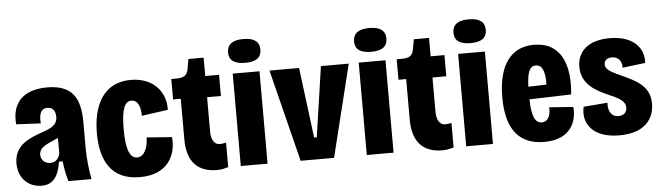

<svg xmlns="http://www.w3.org/2000/svg" viewBox="-47 -899 3764 1093"><g transform="rotate(-5 1835.5 -352.5)"><path d="M152 13C216 13 249 -28 262 -115H283C288 -74 293 -44 306 0H438C428 -45 420 -125 420 -177V-327C420 -467 373 -542 232 -542C82 -542 27 -458 38 -348L178 -341C173 -392 185 -426 223 -426C257 -426 269 -399 269 -371C269 -323 233 -308 179 -289C105 -263 20 -230 20 -126C20 -36 82 13 152 13ZM213 -112C183 -112 159 -132 159 -163C159 -212 217 -225 268 -250V-159C261 -137 247 -112 213 -112Z M714 13C877 13 926 -100 915 -198L771 -209C771 -163 754 -100 708 -100C662 -100 645 -161 645 -268C645 -380 664 -425 703 -425C739 -425 755 -386 755 -334L905 -355C909 -457 838 -543 709 -543C547 -543 491 -407 491 -257C491 -104 548 13 714 13Z M1154 11C1181 11 1198 6 1219 0V-140C1204 -137 1194 -135 1183 -135C1155 -135 1134 -160 1134 -211V-407H1213V-528H1134V-633H1047L1037 -576C1030 -539 1012 -528 965 -528H940V-411H984V-179C984 -49 1047 11 1154 11Z M1368 -583C1431 -583 1460 -606 1460 -651C1460 -694 1432 -719 1368 -719C1305 -719 1275 -695 1275 -650C1275 -606 1304 -583 1368 -583ZM1291 0H1444V-528H1291Z M1633 0H1824L1954 -527H1795L1736 -125H1721L1670 -527H1501Z M2088 -583C2151 -583 2180 -606 2180 -651C2180 -694 2152 -719 2088 -719C2025 -719 1995 -695 1995 -650C1995 -606 2024 -583 2088 -583ZM2011 0H2164V-528H2011Z M2442 11C2469 11 2486 6 2507 0V-140C2492 -137 2482 -135 2471 -135C2443 -135 2422 -160 2422 -211V-407H2501V-528H2422V-633H2335L2325 -576C2318 -539 2300 -528 2253 -528H2228V-411H2272V-179C2272 -49 2335 11 2442 11Z M2656 -583C2719 -583 2748 -606 2748 -651C2748 -694 2720 -719 2656 -719C2593 -719 2563 -695 2563 -650C2563 -606 2592 -583 2656 -583ZM2579 0H2732V-528H2579Z M3025 14C3183 14 3214 -97 3206 -170L3069 -180C3072 -124 3050 -98 3020 -98C2979 -98 2963 -145 2961 -235L3200 -242C3217 -405 3171 -542 3014 -542C2850 -542 2808 -396 2808 -259C2808 -109 2857 14 3025 14ZM3013 -424C3043 -424 3067 -400 3065 -310L2961 -307C2964 -389 2978 -424 3013 -424Z M3454 14C3601 14 3654 -65 3654 -150C3654 -249 3581 -285 3490 -326C3432 -352 3405 -368 3405 -395C3405 -413 3416 -432 3448 -432C3495 -432 3507 -393 3505 -368L3635 -384C3643 -465 3584 -542 3446 -542C3319 -542 3260 -479 3260 -394C3260 -292 3346 -250 3415 -220C3466 -198 3506 -180 3506 -140C3506 -116 3491 -96 3458 -96C3410 -96 3398 -141 3402 -177L3265 -166C3244 -82 3292 14 3454 14Z"/></g></svg>

Font: Bricolage Grotesque 10pt Condensed ExtraBold
Style: Regular
Weight: 800
Width: 3
Designer: Mathieu Triay
Foundry: Atelier Triay
Version: Version 1.000;gftools[0.9.29]